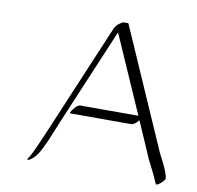

<svg xmlns="http://www.w3.org/2000/svg" viewBox="-68 -617 732 712"><g transform="rotate(10 298.0 -260.5)"><path d="M462.4 -198.7Q445.8 -179.2 436.5 -179.2H206.1Q199.7 -179.2 213.1 -196.8Q226.6 -214.4 237.3 -214.4H455.6L327.6 -505.9L177.2 -149.9Q170.9 -134.8 159.7 -107.2Q148.4 -79.6 142.6 -65.9Q136.7 -52.2 127.7 -34.2Q118.7 -16.1 109.9 -5.1Q101.1 5.9 93 11.7Q85 17.6 79.8 18.1Q74.7 18.6 84.2 5.6Q93.8 -7.3 143.6 -125.5L308.6 -516.1Q314 -528.8 325.9 -537.4Q337.9 -545.9 341.3 -545.9H357.9Q359.4 -545.9 359.9 -544.9L557.6 -93.8Q602.1 -9.8 594.5 1.5Q586.9 12.7 576.2 20Q565.4 27.3 563.5 24.4Q549.8 -8.3 522.5 -60.5Z"/></g></svg>

Font: ML-NILA05
Style: Regular
Weight: 400
Designer: CLT@C-DIT
Version: Version ML-NILA05 1.0